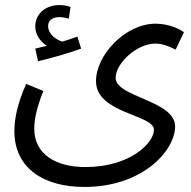

<svg xmlns="http://www.w3.org/2000/svg" viewBox="-20 -511 760 762"><path d="M131 -268C183 -280 256 -301 302 -318L287 -366C270 -359 250 -353 228 -346C205 -352 171 -374 171 -408C171 -429 187 -443 216 -443C229 -443 240 -440 253 -437L260 -483C246 -489 229 -491 216 -491C166 -491 120 -461 120 -405C120 -373 141 -345 166 -329C153 -326 139 -323 120 -318ZM37 9C37 158 155 231 315 231C548 231 675 85 675 -9C675 -113 439 -125 439 -202C439 -260 523 -338 596 -338C626 -338 654 -326 677 -314L710 -383C692 -397 648 -417 597 -417C479 -417 361 -294 361 -189C361 -60 591 -57 591 4C591 56 497 152 319 152C200 152 116 100 116 0C116 -43 129 -92 152 -150L84 -178C48 -98 37 -36 37 9Z"/></svg>

Font: Noto Sans Arabic UI SmCn
Style: Regular
Weight: 400
Width: 4
Designer: Monotype Design Team, Nadine Chahine and Nizar Qandah
Foundry: Monotype Imaging Inc.
Version: Version 2.010